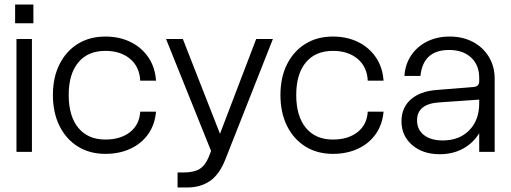

<svg xmlns="http://www.w3.org/2000/svg" viewBox="-20 -673 2266 851"><path d="M47 -653H128V-570H47ZM53 -500H121.5V0H53Z M214.5 -252Q214.5 -330 243.8 -388.2Q273 -446.5 325.2 -478.8Q377.5 -511 447 -511Q509.5 -511 558.8 -486.8Q608 -462.5 637.8 -418.5Q667.5 -374.5 671.5 -315.5H601.5Q598.5 -377 556.5 -412.2Q514.5 -447.5 447 -447.5Q369.5 -447.5 327 -396.2Q284.5 -345 284.5 -252Q284.5 -158 327.2 -106.2Q370 -54.5 447 -54.5Q514 -54.5 556 -87.2Q598 -120 601.5 -178H671.5Q666.5 -120.5 636.8 -78.5Q607 -36.5 558 -13.8Q509 9 447 9Q377.5 9 325.2 -23.5Q273 -56 243.8 -114.8Q214.5 -173.5 214.5 -252Z M767 91.5H792.5Q838 91.5 863.2 76.8Q888.5 62 904 25.5L915.5 -4L716 -500H790.5L955 -80L1115.5 -500H1189.5L979.5 32Q952.5 101 910.2 129.5Q868 158 809.5 158H767Z M1223 -252Q1223 -330 1252.2 -388.2Q1281.5 -446.5 1333.8 -478.8Q1386 -511 1455.5 -511Q1518 -511 1567.2 -486.8Q1616.5 -462.5 1646.2 -418.5Q1676 -374.5 1680 -315.5H1610Q1607 -377 1565 -412.2Q1523 -447.5 1455.5 -447.5Q1378 -447.5 1335.5 -396.2Q1293 -345 1293 -252Q1293 -158 1335.8 -106.2Q1378.5 -54.5 1455.5 -54.5Q1522.5 -54.5 1564.5 -87.2Q1606.5 -120 1610 -178H1680Q1675 -120.5 1645.2 -78.5Q1615.5 -36.5 1566.5 -13.8Q1517.5 9 1455.5 9Q1386 9 1333.8 -23.5Q1281.5 -56 1252.2 -114.8Q1223 -173.5 1223 -252Z M2172.5 -324V0H2104V-82.5Q2077 -38.5 2032 -14Q1987 10.5 1929 10.5Q1854 10.5 1806.8 -30.2Q1759.5 -71 1759.5 -135.5Q1759.5 -195 1800 -231.5Q1840.5 -268 1912.5 -274L2079 -287.5Q2104 -289.5 2104 -313V-328Q2104 -384.5 2068 -418Q2032 -451.5 1970.5 -451.5Q1855.5 -451.5 1843.5 -336.5H1772.5Q1776 -388.5 1802.5 -427.8Q1829 -467 1873 -489Q1917 -511 1973 -511Q2031.5 -511 2076.5 -487Q2121.5 -463 2147 -420.8Q2172.5 -378.5 2172.5 -324ZM1828.5 -139.5Q1828.5 -98.5 1859 -74.5Q1889.5 -50.5 1942.5 -50.5Q2015.5 -50.5 2059.8 -95.5Q2104 -140.5 2104 -215V-231.5L1925 -219Q1828.5 -212 1828.5 -139.5Z"/></svg>

Font: Overused Grotesk Book
Style: Regular
Weight: 375
Version: Version 0.004